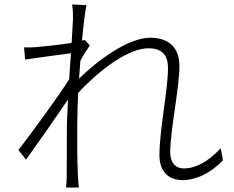

<svg xmlns="http://www.w3.org/2000/svg" viewBox="-20 -804 1040 855"><path d="M305 -719 299 -613C244 -604 173 -597 139 -594C122 -593 105 -592 87 -593L92 -539C159 -549 254 -561 296 -567L288 -451C242 -377 117 -207 62 -136L96 -93C154 -174 231 -284 283 -361L278 -256C278 -156 277 -115 277 -19C277 -3 276 15 274 31H331C330 15 328 -3 327 -20C323 -107 324 -154 324 -251C324 -292 326 -340 328 -390C427 -497 554 -589 640 -589C696 -589 728 -565 728 -501C728 -401 690 -226 690 -113C690 -39 731 -2 793 -2C852 -2 916 -31 973 -90L963 -144C908 -85 853 -54 799 -54C756 -54 738 -87 738 -125C738 -225 779 -412 779 -510C779 -590 734 -636 649 -636C547 -636 407 -528 332 -454L338 -534C351 -558 367 -583 380 -602L357 -626L345 -623C352 -698 360 -759 365 -781L301 -784C305 -762 305 -738 305 -719Z"/></svg>

Font: Noto Sans CJK SC Light
Style: Regular
Weight: 300
Designer: Ryoko NISHIZUKA 西塚涼子 (kana, bopomofo & ideographs); Paul D. Hunt (Latin, Greek & Cyrillic); Sandoll Communications 산돌커뮤니
Foundry: Adobe
Version: Version 2.004;hotconv 1.0.118;makeotfexe 2.5.65603